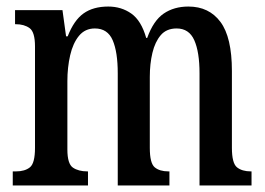

<svg xmlns="http://www.w3.org/2000/svg" viewBox="-20 -567 810 587"><path d="M19 0V-43H29Q56 -43 71.5 -55.5Q87 -68 87 -115V-425Q87 -469 70.5 -481Q54 -493 28 -493H26V-536H171L182 -456H187Q206 -505 235.5 -526Q265 -547 311 -547Q351 -547 381.5 -525.5Q412 -504 427 -451H430Q449 -504 480.5 -525.5Q512 -547 556 -547Q619 -547 654 -500Q689 -453 689 -350V-115Q689 -68 704.5 -55.5Q720 -43 747 -43H749V0H590V-343Q590 -408 574 -444Q558 -480 520 -480Q489 -480 471.5 -459.5Q454 -439 446 -405.5Q438 -372 438 -332V-115Q438 -68 453 -55.5Q468 -43 495 -43H498V0H340V-343Q340 -408 324.5 -444Q309 -480 270 -480Q240 -480 221.5 -457.5Q203 -435 194.5 -398Q186 -361 186 -319V-110Q186 -66 203 -54.5Q220 -43 247 -43H249V0Z"/></svg>

Font: Noto Serif ExtraCondensed Medium
Style: Regular
Weight: 500
Width: 2
Designer: Monotype Design Team
Foundry: Monotype Imaging Inc.
Version: Version 2.015